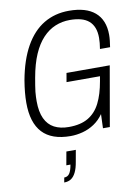

<svg xmlns="http://www.w3.org/2000/svg" viewBox="-102 -766 806 1102"><g transform="rotate(-10 300.5 -215.0)"><path d="M264 12Q154 12 100 -46Q46 -104 46 -220Q46 -249 49 -281Q52 -313 58 -349Q79 -465 123 -543Q167 -621 231.5 -659.5Q296 -698 378 -698Q428 -698 465.5 -687Q503 -676 529 -654Q555 -632 568.5 -599Q582 -566 582 -522Q582 -506 580 -488.5Q578 -471 575 -451H516Q519 -468 520.5 -485Q522 -502 522 -515Q522 -549 512.5 -573.5Q503 -598 484.5 -614Q466 -630 438 -637.5Q410 -645 374 -645Q329 -645 289 -628.5Q249 -612 216 -577Q183 -542 159 -487Q135 -432 121 -353Q117 -329 113.5 -309Q110 -289 108.5 -273Q107 -257 106.5 -244Q106 -231 106 -219Q106 -157 124.5 -117.5Q143 -78 178 -59.5Q213 -41 263 -41Q332 -41 376 -67Q420 -93 445.5 -143.5Q471 -194 484 -269L489 -297H294L303 -349H555L494 0H454L457 -82Q434 -49 402.5 -28Q371 -7 335 2.5Q299 12 264 12ZM181 268 186 240Q206 240 217 224Q228 208 234 173H210L224 95H279L267 162Q261 199 249.5 222.5Q238 246 221.5 257Q205 268 181 268Z"/></g></svg>

Font: Archivo Condensed ExtraLight
Style: Italic
Weight: 250
Width: 3
Italic angle: -10°
Designer: Hector Gatti
Foundry: Omnibus-Type
Version: Version 2.001